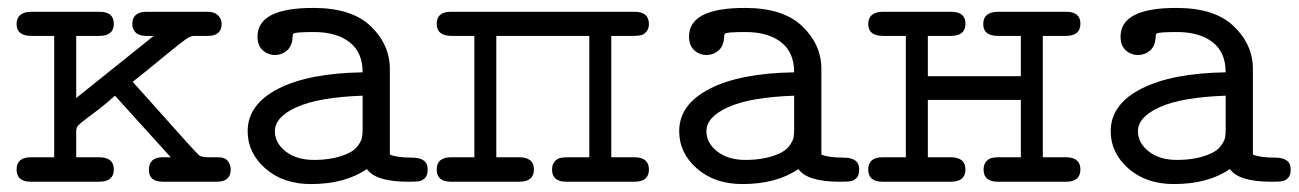

<svg xmlns="http://www.w3.org/2000/svg" viewBox="-20 -460 3288 486"><path d="M59.1 -62H117.2V-369.1H60.1Q22 -369.1 22 -398.9Q22 -429.7 59.1 -430.2H231.9Q268.1 -430.2 268.1 -399.9Q268.1 -369.1 231 -369.1H172.9V-211.9L369.1 -369.1H350.1Q332 -369.1 323.5 -377.7Q314.9 -386.2 314.9 -398.9Q314.9 -429.7 350.1 -430.2H505.9Q522.9 -430.2 532 -421.1Q541 -412.1 541 -399.9Q541 -369.1 505.9 -369.1H470.2Q462.4 -369.1 450.2 -360.6Q438 -352.1 395 -316.9Q350.1 -279.8 315.9 -252.9Q335 -231.9 379.9 -181.4Q424.8 -130.9 452.9 -99.9Q481 -68.8 483.9 -66.9Q489.7 -62 506.8 -62H532.2Q549.3 -62 556.6 -52.5Q564 -43 564 -30.8Q564 0 528.8 0H392.1Q356.9 0 356.9 -29.8Q356.9 -62 392.1 -62H412.1L271 -217.8Q250 -198.7 230 -183.3Q210 -168 200.9 -161.4Q191.9 -154.8 184.3 -148.4Q176.8 -142.1 174.8 -137.9Q172.9 -133.8 172.9 -127V-62H230Q268.1 -62 268.1 -31Q268.1 0 231 0H58.1Q22 0 22 -31Q22 -62 59.1 -62Z M606.9 -127.9Q606.9 -195.8 684.3 -235.4Q761.7 -274.9 897.9 -276.9Q897.9 -327.6 864.7 -353.3Q831.5 -378.9 774.9 -378.9Q750 -378.9 737.8 -377.9Q725.6 -377 723.1 -375Q720.7 -373 720.7 -367.2Q719.7 -343.3 706.3 -332Q692.9 -320.8 676.8 -320.8Q657.7 -320.8 644.8 -333Q631.8 -345.2 631.8 -367.2Q631.8 -440.4 773.9 -439.9Q870.1 -439.9 918.5 -393.6Q966.8 -347.2 966.8 -285.2V-68.8Q984.9 -61 1022.9 -61Q1063 -61 1062.5 -30.8Q1062.5 -15.6 1055.2 -8.8Q1047.9 -2 1039.3 -1Q1030.8 0 1013.7 0Q930.7 0 908.7 -32.2Q853.5 5.9 766.6 5.9Q696.8 5.9 651.9 -33.4Q606.9 -72.8 606.9 -127.9ZM675.8 -127.9Q675.8 -98.1 703.1 -76.7Q730.5 -55.2 774.9 -55.2Q823.7 -55.2 858.9 -70.8Q877 -78.6 885.7 -90.8Q894.5 -103 896.2 -111.1Q897.9 -119.1 897.9 -133.8V-217.8Q787.1 -213.9 731.4 -189Q675.8 -164.1 675.8 -127.9Z M1122.6 -62H1180.7V-369.1H1123.5Q1085.4 -369.1 1085.4 -399.9Q1085.4 -429.7 1120.6 -430.2H1586.4Q1622.6 -430.2 1622.6 -398.9Q1622.6 -380.9 1606.4 -372.1Q1599.6 -369.1 1577.6 -369.1H1527.3V-62H1585.4Q1622.6 -62 1622.6 -31Q1622.6 0 1586.4 0H1413.6Q1377.4 0 1377.4 -30.8Q1377.4 -49.8 1392.6 -58.1Q1399.4 -62 1420.4 -62H1471.7V-369.1H1236.3V-62H1293.5Q1331.5 -62 1331.5 -31Q1331.5 0 1294.4 0H1121.6Q1085.4 0 1085.4 -31Q1085.4 -62 1122.6 -62Z M1699.2 -127.9Q1699.2 -195.8 1776.6 -235.4Q1854 -274.9 1990.2 -276.9Q1990.2 -327.6 1957 -353.3Q1923.8 -378.9 1867.2 -378.9Q1842.3 -378.9 1830.1 -377.9Q1817.9 -377 1815.4 -375Q1813 -373 1813 -367.2Q1812 -343.3 1798.6 -332Q1785.2 -320.8 1769 -320.8Q1750 -320.8 1737.1 -333Q1724.1 -345.2 1724.1 -367.2Q1724.1 -440.4 1866.2 -439.9Q1962.4 -439.9 2010.7 -393.6Q2059.1 -347.2 2059.1 -285.2V-68.8Q2077.1 -61 2115.2 -61Q2155.3 -61 2154.8 -30.8Q2154.8 -15.6 2147.5 -8.8Q2140.1 -2 2131.6 -1Q2123 0 2106 0Q2022.9 0 2001 -32.2Q1945.8 5.9 1858.9 5.9Q1789.1 5.9 1744.1 -33.4Q1699.2 -72.8 1699.2 -127.9ZM1768.1 -127.9Q1768.1 -98.1 1795.4 -76.7Q1822.8 -55.2 1867.2 -55.2Q1916 -55.2 1951.2 -70.8Q1969.2 -78.6 1978 -90.8Q1986.8 -103 1988.5 -111.1Q1990.2 -119.1 1990.2 -133.8V-217.8Q1879.4 -213.9 1823.7 -189Q1768.1 -164.1 1768.1 -127.9Z M2214.8 -62H2272.9V-369.1H2215.8Q2177.7 -369.1 2177.7 -398.9Q2177.7 -429.7 2214.8 -430.2H2387.7Q2423.8 -430.2 2423.8 -399.9Q2423.8 -369.1 2386.7 -369.1H2328.6V-267.1H2564V-369.1H2506.8Q2468.8 -369.1 2468.8 -398.9Q2468.8 -429.7 2505.9 -430.2H2678.7Q2714.8 -430.2 2714.8 -399.9Q2714.8 -369.1 2677.7 -369.1H2619.6V-62H2677.7Q2714.8 -62 2714.8 -31Q2714.8 0 2678.7 0H2505.9Q2469.7 0 2469.7 -30.8Q2469.7 -49.8 2484.9 -58.1Q2491.7 -62 2512.7 -62H2564V-207H2328.6V-62H2385.7Q2423.8 -62 2423.8 -31Q2423.8 0 2386.7 0H2213.9Q2177.7 0 2177.7 -31Q2177.7 -62 2214.8 -62Z M2791.5 -127.9Q2791.5 -195.8 2868.9 -235.4Q2946.3 -274.9 3082.5 -276.9Q3082.5 -327.6 3049.3 -353.3Q3016.1 -378.9 2959.5 -378.9Q2934.6 -378.9 2922.4 -377.9Q2910.2 -377 2907.7 -375Q2905.3 -373 2905.3 -367.2Q2904.3 -343.3 2890.9 -332Q2877.4 -320.8 2861.3 -320.8Q2842.3 -320.8 2829.3 -333Q2816.4 -345.2 2816.4 -367.2Q2816.4 -440.4 2958.5 -439.9Q3054.7 -439.9 3103 -393.6Q3151.4 -347.2 3151.4 -285.2V-68.8Q3169.4 -61 3207.5 -61Q3247.6 -61 3247.1 -30.8Q3247.1 -15.6 3239.7 -8.8Q3232.4 -2 3223.9 -1Q3215.3 0 3198.2 0Q3115.2 0 3093.3 -32.2Q3038.1 5.9 2951.2 5.9Q2881.3 5.9 2836.4 -33.4Q2791.5 -72.8 2791.5 -127.9ZM2860.4 -127.9Q2860.4 -98.1 2887.7 -76.7Q2915 -55.2 2959.5 -55.2Q3008.3 -55.2 3043.5 -70.8Q3061.5 -78.6 3070.3 -90.8Q3079.1 -103 3080.8 -111.1Q3082.5 -119.1 3082.5 -133.8V-217.8Q2971.7 -213.9 2916 -189Q2860.4 -164.1 2860.4 -127.9Z"/></svg>

Font: CMU Typewriter Text Variable Width
Style: Medium
Weight: 500
Version: Version 0.7.0